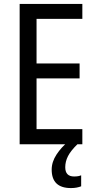

<svg xmlns="http://www.w3.org/2000/svg" viewBox="-20 -734 488 977"><path d="M399 0H80V-714H399V-638H166V-411H385V-335H166V-77H399ZM312 117Q312 164 357 164Q369 164 377.5 162.5Q386 161 393 158V214Q383 218 370 220.5Q357 223 341 223Q243 223 243 129Q243 90 267.5 52.5Q292 15 327 -13L374 0Q340 33 326 60.5Q312 88 312 117Z"/></svg>

Font: Noto Sans Thai Cond
Style: Regular
Weight: 400
Width: 3
Designer: Monotype Design Team
Foundry: Monotype Imaging Inc.
Version: Version 2.002; ttfautohint (v1.8.4.7-5d5b)